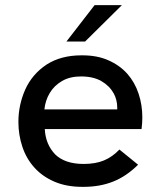

<svg xmlns="http://www.w3.org/2000/svg" viewBox="-20 -717 580 746"><path d="M304.5 9H300Q239 9 193 -10.5Q145.5 -30.5 114 -65.5Q82.5 -100 67 -146.5Q51.5 -192.5 51.5 -243.5Q51.5 -309 78 -369Q105 -429 161.5 -466.5Q217.5 -502 296 -502H300.5Q357.5 -502 400.5 -483Q445 -463.5 474.5 -430.5Q504 -397 518.5 -353Q533 -309.5 533 -260.5Q533 -239.5 530 -215.5H154Q157 -156 194.5 -117Q232.5 -80 305 -80Q351 -80 383.5 -93.5Q416.5 -107 444 -136L516.5 -77Q470.5 -31.5 419.5 -11.5Q368.5 9 304.5 9ZM435.5 -292V-299Q435.5 -329 421.5 -355H421Q405.5 -383.5 374 -401.8Q342.5 -420 294.5 -420Q251.5 -420 221 -402.2Q190.5 -384.5 173.2 -355.5Q156 -326.5 152.5 -292ZM310.5 -555.5H238L347.5 -697H453.5Z"/></svg>

Font: Acari Sans Neue SemiBold
Style: Regular
Weight: 600
Designer: Alfredo Marco Pradil (font), Cristiano Sobral (main changes)
Foundry: Hanken Design Co. (font), Cristiano Sobral (main changes)
Version: Version 2.459;March 19, 2022;FontCreator 14.0.0.2808 64-bit;